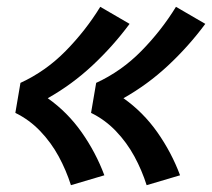

<svg xmlns="http://www.w3.org/2000/svg" viewBox="-20 -627 622 563"><path d="M410 -84 508 -113Q483 -180 441.5 -239Q400 -298 342 -339Q413 -379 473 -435Q533 -491 582 -557L496 -607Q453 -537 394.5 -477.5Q336 -418 262 -384L247 -296Q288 -276 320 -242.5Q352 -209 374 -168.5Q396 -128 410 -84ZM188 -84 286 -113Q261 -180 219.5 -239Q178 -298 120 -339Q191 -379 251 -435Q311 -491 360 -557L274 -607Q231 -537 172.5 -477.5Q114 -418 40 -384L25 -296Q66 -276 98 -242.5Q130 -209 152 -168.5Q174 -128 188 -84Z"/></svg>

Font: Iosevka Sparkle
Style: Bold Italic
Weight: 700
Italic angle: -9°
Designer: Belleve Invis
Foundry: Belleve Invis
Version: Version 4.5.0; ttfautohint (v1.8.3)